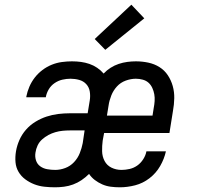

<svg xmlns="http://www.w3.org/2000/svg" viewBox="-20 -789 840 817"><path d="M214 8Q191 8 168.5 5.5Q146 3 125.5 -5Q105 -13 87.5 -26Q70 -39 59 -57.5Q48 -76 46 -98.5Q44 -121 48 -145Q52 -169 62.5 -193Q73 -217 90.5 -237Q108 -257 131 -271Q154 -285 178.5 -293Q203 -301 228 -304Q253 -307 278 -307H353L362 -362Q365 -381 362 -399.5Q359 -418 347 -431Q335 -444 317 -449Q299 -454 280 -454Q263 -454 245.5 -450Q228 -446 212.5 -435.5Q197 -425 187.5 -409Q178 -393 175 -376V-375H92V-378Q96 -399 105 -420Q114 -441 128 -459Q142 -477 160.5 -491Q179 -505 200 -513.5Q221 -522 243 -525Q265 -528 286 -528Q306 -528 324.5 -525.5Q343 -523 360.5 -517Q378 -511 393.5 -500.5Q409 -490 421 -476Q434 -490 450.5 -500.5Q467 -511 485 -517Q503 -523 521.5 -525.5Q540 -528 558 -528Q585 -528 611 -522.5Q637 -517 658.5 -503.5Q680 -490 694 -469Q708 -448 715 -423Q722 -398 721.5 -371Q721 -344 716 -317L701 -223H423L417 -191Q414 -168 414.5 -145.5Q415 -123 425 -104Q435 -85 454.5 -75.5Q474 -66 497 -66Q514 -66 531.5 -70Q549 -74 564 -84.5Q579 -95 589.5 -111.5Q600 -128 603 -145H686Q679 -113 661.5 -82.5Q644 -52 616 -30.5Q588 -9 555 -0.5Q522 8 490 8Q470 8 451 5.5Q432 3 415 -4.5Q398 -12 383.5 -23Q369 -34 359 -49Q344 -34 327 -22.5Q310 -11 291 -4Q272 3 252.5 5.5Q233 8 214 8ZM435 -297H629L634 -329Q637 -344 638 -359Q639 -374 636.5 -388Q634 -402 628 -415Q622 -428 612 -437Q602 -446 587.5 -450Q573 -454 558 -454Q537 -454 515 -446Q493 -438 477.5 -421Q462 -404 453.5 -382.5Q445 -361 442 -340ZM215 -66Q236 -66 257.5 -74Q279 -82 295 -99Q311 -116 319.5 -137.5Q328 -159 332 -180L340 -234H277Q262 -234 246.5 -232.5Q231 -231 215.5 -226.5Q200 -222 186 -214.5Q172 -207 159.5 -196Q147 -185 140 -170Q133 -155 131 -140Q128 -123 133 -107Q138 -91 151 -81.5Q164 -72 181 -69Q198 -66 215 -66ZM428 -577 383 -623 539 -769 594 -711Z"/></svg>

Font: Iosevka Aile Oblique
Style: Regular
Weight: 400
Italic angle: -9°
Designer: Belleve Invis
Foundry: Belleve Invis
Version: Version 31.1.0; ttfautohint (v1.8.4)